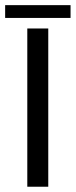

<svg xmlns="http://www.w3.org/2000/svg" viewBox="-48 -708 288 728"><path d="M55.5 0V-600H135V0ZM-28.5 -688.5H219.5V-640H-28.5Z"/></svg>

Font: Big Shoulders Stencil Text
Style: Regular
Weight: 400
Designer: Patric King
Foundry: XO Type Co
Version: Version 1.000